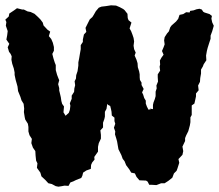

<svg xmlns="http://www.w3.org/2000/svg" viewBox="-32 -698 825 723"><path d="M163 -5 150 -8 139 -20 124 -34 120 -48 107 -66 109 -83 104 -93 102 -112 101 -129 92 -142 86 -159 88 -175 79 -189 75 -203V-220L73 -232L63 -248L61 -257L58 -276L59 -289L57 -307L49 -320L45 -333L36 -355L34 -372L31 -383L27 -397L23 -416V-425L20 -440L14 -458L11 -473L12 -486L8 -495L2 -503L-3 -520L3 -533L-8 -549L-5 -565L-3 -581L-10 -601L-8 -615L-12 -624L1 -636L3 -647L21 -659L32 -667L52 -662H58L72 -655L83 -653L98 -646L110 -635L120 -625L129 -613L132 -602L147 -586L157 -579L152 -562L161 -551L167 -537L171 -521V-507L165 -495L169 -479L174 -463L178 -453V-434L183 -416L188 -403L191 -396L187 -381L191 -366V-357L193 -349L197 -332L199 -318L202 -307L209 -297L207 -275L215 -262L217 -264L227 -273L231 -284L233 -300L231 -309L238 -326V-338L247 -352L248 -365L251 -377L249 -392L254 -402L255 -415L260 -430L263 -451V-463L266 -478L269 -496L272 -513V-528L280 -540V-549L284 -568L293 -578L290 -593L297 -607L306 -625L316 -634L321 -642L329 -656L340 -669L350 -673L367 -675L386 -678L405 -677L419 -671L432 -664L437 -660L448 -646L449 -630L452 -622L463 -613L456 -591L462 -580L467 -567L471 -555L473 -542L471 -526L473 -513L479 -500L475 -489L482 -473L486 -460L487 -445L492 -429L494 -418V-407L495 -397L501 -387V-378L509 -363L503 -350L507 -342L511 -329L517 -319V-308L521 -297L527 -285L532 -286H536L532 -289L544 -287V-303L546 -312L551 -325L554 -336V-353L558 -365L557 -376L563 -391L562 -407V-418L571 -432L569 -447L571 -455L570 -470L576 -481L584 -492L578 -506L584 -520L588 -531L586 -546L588 -558L597 -572L604 -580L609 -595L614 -602L631 -617L639 -627L644 -642L658 -645L669 -652L682 -651L684 -657L697 -659L708 -663L719 -665L728 -662L733 -654L738 -651L757 -645L766 -638L764 -628L767 -614L773 -601L767 -580L761 -564V-552L756 -537L750 -518L747 -506L744 -489L745 -471L735 -456L732 -448L725 -436V-421L722 -404L721 -390L714 -376L716 -358L706 -346V-335L703 -321L700 -308L690 -301V-284V-265L685 -256V-238L683 -226L677 -204L669 -188L665 -178V-167L655 -146L658 -129L655 -115L640 -99L643 -85L636 -63L633 -55L623 -45L617 -29L602 -17L588 -8H575L557 -1L541 -2H530L524 -14L518 -18L493 -19L482 -32L476 -45L462 -48L455 -60L443 -76L437 -91L430 -100L425 -114L419 -126L414 -136L411 -153L409 -165L406 -176L401 -192L402 -203L397 -217L402 -232L399 -242V-255L389 -263L388 -277L386 -287L383 -299L375 -303L372 -307L369 -288L363 -277V-259L361 -250L356 -236V-218L346 -207L348 -190V-176L340 -159L337 -145V-127L330 -117L323 -107L324 -97L315 -86L311 -77L310 -62L293 -56L281 -48L278 -36L274 -28L254 -20L244 -15L233 -11L226 2L211 1L201 3L188 5L178 3Z"/></svg>

Font: Winky Rough
Style: Bold
Weight: 700
Designer: Simon Atzbach
Foundry: typofactur
Version: Version 1.206; ttfautohint (v1.8.4.7-5d5b)